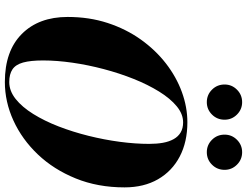

<svg xmlns="http://www.w3.org/2000/svg" viewBox="-136 -896 1041 810"><g transform="rotate(90 385.0 -490.5)"><path d="M325.5 10Q194.5 10 122.8 -61.5Q51 -133 51 -255Q51 -346 76.5 -423.8Q102 -501.5 146.2 -563.5Q190.5 -625.5 247.2 -669.5Q304 -713.5 367.8 -736.8Q431.5 -760 495.5 -760Q578 -760 639.8 -727.8Q701.5 -695.5 735.8 -636Q770 -576.5 770 -495Q770 -381.5 732.2 -288.8Q694.5 -196 631 -129.2Q567.5 -62.5 488.2 -26.2Q409 10 325.5 10ZM325.5 -8.5Q363 -8.5 397 -35.5Q431 -62.5 460.2 -109.5Q489.5 -156.5 512.8 -216.5Q536 -276.5 552.5 -342.8Q569 -409 577.8 -475Q586.5 -541 586.5 -599Q586.5 -631 581.8 -657.2Q577 -683.5 566.2 -702.5Q555.5 -721.5 538 -731.8Q520.5 -742 495.5 -742Q460.5 -742 427.8 -715Q395 -688 365.8 -640.8Q336.5 -593.5 312.5 -533.5Q288.5 -473.5 271 -407.2Q253.5 -341 244 -275Q234.5 -209 234.5 -151Q234.5 -98.5 243.2 -67Q252 -35.5 272.2 -22Q292.5 -8.5 325.5 -8.5ZM621.5 -842Q591 -842 569.2 -863.8Q547.5 -885.5 547.5 -917Q547.5 -947.5 569.2 -969.2Q591 -991 621.5 -991Q652.5 -991 674.2 -969.2Q696 -947.5 696 -917Q696 -885.5 674.2 -863.8Q652.5 -842 621.5 -842ZM410.5 -842Q379.5 -842 357.8 -863.8Q336 -885.5 336 -917Q336 -947.5 357.8 -969.2Q379.5 -991 410.5 -991Q441 -991 462.8 -969.2Q484.5 -947.5 484.5 -917Q484.5 -885.5 462.8 -863.8Q441 -842 410.5 -842Z"/></g></svg>

Font: Bodoni Moda ExtraBold
Style: Italic
Weight: 800
Italic angle: -13°
Version: Version 2.005